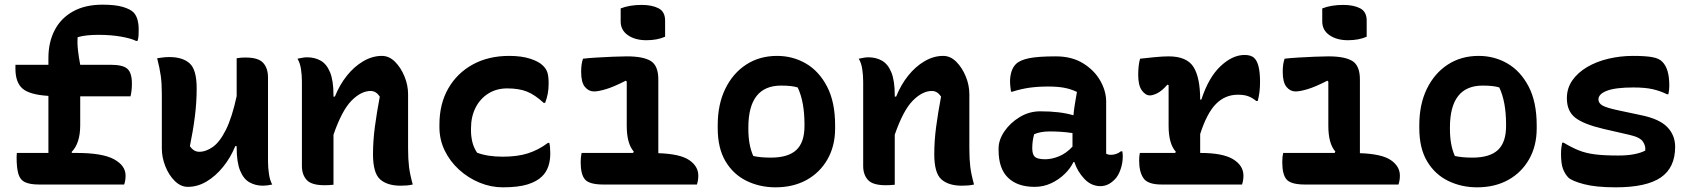

<svg xmlns="http://www.w3.org/2000/svg" viewBox="-20 -789 7240 821"><path d="M52 -135H187V-379Q106 -384 76 -410.5Q46 -437 46 -495V-512H187V-541Q187 -608 213.5 -659.5Q240 -711 292 -740Q344 -769 418 -769Q473 -769 505 -759.5Q537 -750 551 -736Q563 -723 568 -704.5Q573 -686 573 -664Q573 -651 572.5 -638Q572 -625 568 -614H562Q540 -625 497 -632.5Q454 -640 401 -640Q378 -640 355.5 -638Q333 -636 312 -630Q310 -604 313.5 -573.5Q317 -543 323 -512H453Q506 -512 525 -494.5Q544 -477 544 -432Q544 -400 538 -377H323V-254Q323 -176 286 -139L288 -135H308Q418 -135 467.5 -108Q517 -81 517 -38Q517 -18 511 0H147Q108 0 87 -10Q66 -20 58.5 -45.5Q51 -71 51 -117Q51 -122 51.5 -126.5Q52 -131 52 -135Z M704 -545Q761 -545 791 -518Q821 -491 821 -411Q821 -353 813.5 -292.5Q806 -232 792 -164Q808 -140 832 -140Q861 -140 890.5 -161Q920 -182 946 -234Q972 -286 992 -378V-540Q1004 -542 1012 -542.5Q1020 -543 1030 -543Q1085 -543 1105.5 -520Q1126 -497 1126 -458V-99Q1126 -73 1130 -45.5Q1134 -18 1144 0Q1122 5 1104 5Q1072 5 1046.5 -9.5Q1021 -24 1006.5 -60Q992 -96 992 -158V-164H986Q966 -115 934 -75.5Q902 -36 863.5 -13Q825 10 783 10Q753 10 727.5 -15Q702 -40 687 -78Q672 -116 672 -154V-386Q672 -432 667.5 -464.5Q663 -497 652 -540Q666 -542 678 -543.5Q690 -545 704 -545Z M1406 1Q1395 2 1386.5 2.5Q1378 3 1367 3Q1312 3 1291.5 -19.5Q1271 -42 1271 -79V-441Q1271 -467 1267 -493.5Q1263 -520 1252 -538Q1263 -540 1273 -542Q1283 -544 1293 -544Q1326 -544 1351.5 -529.5Q1377 -515 1391.5 -479.5Q1406 -444 1406 -382V-376H1412Q1432 -426 1463 -465Q1494 -504 1533 -527Q1572 -550 1613 -550Q1644 -550 1669 -525Q1694 -500 1709.5 -462.5Q1725 -425 1725 -386V-154Q1725 -108 1729 -75.5Q1733 -43 1745 0Q1732 3 1719.5 4Q1707 5 1693 5Q1636 5 1605.5 -22Q1575 -49 1575 -129Q1575 -187 1583 -247Q1591 -307 1604 -376Q1588 -400 1565 -400Q1524 -400 1483 -358.5Q1442 -317 1406 -213Z M2157 -550Q2210 -550 2247 -538Q2284 -526 2301 -509Q2315 -496 2320.5 -479.5Q2326 -463 2326 -432Q2326 -409 2322.5 -389.5Q2319 -370 2311 -349H2305Q2267 -384 2233 -397.5Q2199 -411 2149 -411Q2103 -411 2068 -389Q2033 -367 2013.5 -328.5Q1994 -290 1994 -240V-230Q1994 -207 1999.5 -183Q2005 -159 2020 -136Q2065 -119 2130 -119Q2193 -119 2238 -133.5Q2283 -148 2323 -178H2329Q2333 -161 2333 -133Q2333 -69 2298 -35Q2276 -13 2236 -0.5Q2196 12 2130 12Q2079 12 2030.5 -8Q1982 -28 1943 -63.5Q1904 -99 1881.5 -145.5Q1859 -192 1859 -245V-256Q1859 -345 1897 -411Q1935 -477 2002 -513.5Q2069 -550 2157 -550Z M2467 -135H2687L2690 -141Q2660 -175 2660 -251V-440L2656 -444Q2603 -417 2570.5 -407.5Q2538 -398 2520 -398Q2497 -398 2481 -417.5Q2465 -437 2465 -482Q2465 -516 2473 -538Q2498 -541 2532.5 -543Q2567 -545 2601.5 -546.5Q2636 -548 2660 -548Q2731 -548 2763 -528Q2795 -508 2795 -449V-134Q2888 -131 2927 -104.5Q2966 -78 2966 -38Q2966 -18 2960 0H2560Q2501 0 2482 -21Q2463 -42 2463 -96Q2463 -119 2467 -135ZM2634 -753Q2672 -768 2724 -768Q2768 -768 2796 -753.5Q2824 -739 2824 -701V-632Q2790 -617 2744 -617Q2696 -617 2665 -638.5Q2634 -660 2634 -697Z M3303 -550Q3370 -550 3426 -517.5Q3482 -485 3516.5 -419Q3551 -353 3551 -253V-240Q3551 -165 3518.5 -108Q3486 -51 3429 -19.5Q3372 12 3296 12Q3229 12 3172.5 -15.5Q3116 -43 3082.5 -99Q3049 -155 3049 -241V-254Q3049 -343 3081.5 -409.5Q3114 -476 3171 -513Q3228 -550 3303 -550ZM3320 -423Q3180 -423 3180 -244V-237Q3180 -169 3201 -122Q3232 -115 3276 -115Q3350 -115 3385 -147.5Q3420 -180 3420 -250V-257Q3420 -354 3391 -415Q3367 -423 3320 -423Z M3806 1Q3795 2 3786.5 2.5Q3778 3 3767 3Q3712 3 3691.5 -19.5Q3671 -42 3671 -79V-441Q3671 -467 3667 -493.5Q3663 -520 3652 -538Q3663 -540 3673 -542Q3683 -544 3693 -544Q3726 -544 3751.5 -529.5Q3777 -515 3791.5 -479.5Q3806 -444 3806 -382V-376H3812Q3832 -426 3863 -465Q3894 -504 3933 -527Q3972 -550 4013 -550Q4044 -550 4069 -525Q4094 -500 4109.5 -462.5Q4125 -425 4125 -386V-154Q4125 -108 4129 -75.5Q4133 -43 4145 0Q4132 3 4119.5 4Q4107 5 4093 5Q4036 5 4005.5 -22Q3975 -49 3975 -129Q3975 -187 3983 -247Q3991 -307 4004 -376Q3988 -400 3965 -400Q3924 -400 3883 -358.5Q3842 -317 3806 -213Z M4710 -354V-132Q4718 -127 4730 -127Q4741 -127 4752 -130.5Q4763 -134 4773 -142H4779Q4780 -136 4780.5 -132Q4781 -128 4781 -120Q4781 -92 4771.5 -64.5Q4762 -37 4747 -22Q4731 -6 4716 0.5Q4701 7 4686 7Q4646 7 4616.5 -24.5Q4587 -56 4574 -96H4570Q4558 -70 4533 -45.5Q4508 -21 4475 -5.5Q4442 10 4404 10Q4331 10 4290.5 -29Q4250 -68 4250 -147V-154Q4250 -191 4275 -227.5Q4300 -264 4340.5 -288.5Q4381 -313 4428 -313Q4514 -313 4570 -296Q4572 -318 4576 -342.5Q4580 -367 4585 -396Q4557 -409 4529 -414Q4501 -419 4463 -419Q4418 -419 4382.5 -414Q4347 -409 4309 -397H4303Q4302 -406 4300.5 -417.5Q4299 -429 4299 -441Q4299 -463 4305 -482.5Q4311 -502 4324 -515Q4341 -532 4380 -540Q4419 -548 4495 -548Q4563 -548 4611 -518.5Q4659 -489 4684.5 -444.5Q4710 -400 4710 -354ZM4394 -155Q4394 -128 4405.5 -118Q4417 -108 4450 -108Q4477 -108 4508 -120.5Q4539 -133 4566 -162V-220Q4540 -224 4515.5 -225.5Q4491 -227 4469 -227Q4429 -227 4402 -215Q4398 -200 4396 -186Q4394 -172 4394 -157Z M4854 -135H5005L5008 -140Q4977 -174 4977 -251V-425L4972 -427Q4947 -399 4928 -390Q4909 -381 4897 -381Q4878 -381 4862.5 -402.5Q4847 -424 4847 -469Q4847 -488 4849 -506.5Q4851 -525 4855 -538Q4880 -541 4916.5 -544.5Q4953 -548 4977 -548Q5055 -548 5083.5 -502.5Q5112 -457 5112 -363H5117Q5148 -458 5199 -506Q5250 -554 5302 -554Q5331 -554 5344 -540Q5368 -517 5368 -438Q5368 -393 5358 -357H5352Q5335 -371 5317.5 -377.5Q5300 -384 5273 -384Q5219 -384 5180 -345Q5141 -306 5112 -216V-135H5113Q5209 -135 5253 -108Q5297 -81 5297 -38Q5297 -18 5291 0H4947Q4888 0 4869.5 -27Q4851 -54 4851 -103Q4851 -120 4854 -135Z M5467 -135H5687L5690 -141Q5660 -175 5660 -251V-440L5656 -444Q5603 -417 5570.5 -407.5Q5538 -398 5520 -398Q5497 -398 5481 -417.5Q5465 -437 5465 -482Q5465 -516 5473 -538Q5498 -541 5532.5 -543Q5567 -545 5601.5 -546.5Q5636 -548 5660 -548Q5731 -548 5763 -528Q5795 -508 5795 -449V-134Q5888 -131 5927 -104.5Q5966 -78 5966 -38Q5966 -18 5960 0H5560Q5501 0 5482 -21Q5463 -42 5463 -96Q5463 -119 5467 -135ZM5634 -753Q5672 -768 5724 -768Q5768 -768 5796 -753.5Q5824 -739 5824 -701V-632Q5790 -617 5744 -617Q5696 -617 5665 -638.5Q5634 -660 5634 -697Z M6303 -550Q6370 -550 6426 -517.5Q6482 -485 6516.5 -419Q6551 -353 6551 -253V-240Q6551 -165 6518.5 -108Q6486 -51 6429 -19.5Q6372 12 6296 12Q6229 12 6172.5 -15.5Q6116 -43 6082.5 -99Q6049 -155 6049 -241V-254Q6049 -343 6081.5 -409.5Q6114 -476 6171 -513Q6228 -550 6303 -550ZM6320 -423Q6180 -423 6180 -244V-237Q6180 -169 6201 -122Q6232 -115 6276 -115Q6350 -115 6385 -147.5Q6420 -180 6420 -250V-257Q6420 -354 6391 -415Q6367 -423 6320 -423Z M6900 -124Q6938 -124 6967 -129.5Q6996 -135 7015 -145Q7018 -164 7005.5 -183Q6993 -202 6949 -212L6836 -238Q6751 -258 6715.5 -286Q6680 -314 6680 -369Q6680 -412 6703.5 -445.5Q6727 -479 6767 -502.5Q6807 -526 6858 -538Q6909 -550 6963 -550Q7017 -550 7046 -544.5Q7075 -539 7088 -525Q7103 -510 7110.5 -485Q7118 -460 7118 -422Q7118 -413 7117 -404Q7116 -395 7114 -386H7108Q7080 -400 7047.5 -407.5Q7015 -415 6964 -415Q6888 -415 6851.5 -401Q6815 -387 6815 -364Q6815 -348 6832 -338Q6849 -328 6901 -317L6995 -297Q7075 -281 7109 -246Q7143 -211 7143 -161Q7143 -72 7081.5 -30Q7020 12 6889 12Q6804 12 6753 -1.5Q6702 -15 6686 -30Q6671 -46 6663 -68Q6655 -90 6655 -131Q6655 -147 6656.5 -158Q6658 -169 6660 -179H6666Q6701 -158 6731 -146Q6761 -134 6799.5 -129Q6838 -124 6900 -124Z"/></svg>

Font: Recursive Mn Csl St
Style: Bold
Weight: 700
Monospace: yes
Version: Version 1.079;hotconv 1.0.112;makeotfexe 2.5.65598; ttfautoh